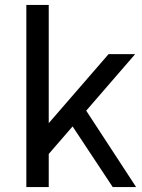

<svg xmlns="http://www.w3.org/2000/svg" viewBox="-20 -760 578 780"><path d="M102 -172 421 -540H529L162 -116ZM87 -740H178V0H87ZM256 -275 322 -323 533 0H438Z"/></svg>

Font: Pathway Extreme 72pt Medium
Style: Regular
Weight: 500
Designer: Eduardo Rodriguez Tunni
Foundry: Eduardo Rodriguez Tunni
Version: Version 1.001;gftools[0.9.26]